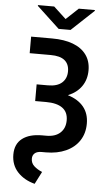

<svg xmlns="http://www.w3.org/2000/svg" viewBox="-69 -951 676 1207"><g transform="rotate(5 268.5 -347.5)"><path d="M472.7 -527.3Q472.7 -468.8 442.6 -425.8Q412.6 -382.8 356.9 -360.4Q422.4 -340.3 456.8 -298.1Q491.2 -255.9 491.2 -192.4Q491.2 -130.9 461.2 -85.2Q431.2 -39.6 376.7 -14.9Q322.3 9.8 251 9.8H223.6Q194.8 9.8 180.4 22.5Q166 35.2 166 56.6Q166 84.5 185.8 102.8Q205.6 121.1 237.3 134.8L197.3 212.9Q129.9 195.3 88.9 151.1Q47.9 106.9 47.9 41Q47.9 -25.9 92.8 -60.3Q137.7 -94.7 217.8 -94.7H245.1Q300.8 -94.7 332 -123.5Q363.3 -152.3 363.3 -202.1Q363.3 -254.4 327.6 -280Q292 -305.7 223.6 -305.7H155.3V-411.1H226.6Q285.6 -411.1 315.2 -438Q344.7 -464.8 344.7 -509.8Q344.7 -555.2 315.7 -578.9Q286.6 -602.5 227.5 -602.5H94.7V-707H227.5Q304.2 -707 359.1 -686.3Q414.1 -665.5 443.4 -625.2Q472.7 -585 472.7 -527.3ZM300.8 -835.9 377.9 -908.2H479.5V-903.3L337.9 -770.5H262.7L120.1 -903.3V-908.2H222.7Z"/></g></svg>

Font: Pretendard JP SemiBold
Style: Regular
Weight: 600
Designer: Base glyphs from Inter by Rasmus Andersson; Hangeul glyphs from Noto Sans CJK(Source Han Sans) by Jang Soo-young and Kan
Foundry: Kil Hyung-jin
Version: Version 1.309